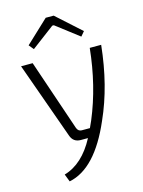

<svg xmlns="http://www.w3.org/2000/svg" viewBox="-134 -787 797 1072"><g transform="rotate(-15 264.5 -251.5)"><path d="M107 -586 239 -710H285L426 -583L404 -557L272 -658H263L130 -558ZM499 -484Q475 -253 394 -73Q287 176 132 207L115 163Q223 132 293 0H252Q208 0 194 -42L36 -484H103L243 -72Q251 -51 271 -51H318L336 -91Q411 -270 433 -484Z"/></g></svg>

Font: Taylor Sans Light
Style: Regular
Weight: 300
Italic angle: -8°
Designer: Natanael Gama
Version: Version 1.001 September 8, 2015